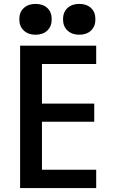

<svg xmlns="http://www.w3.org/2000/svg" viewBox="-20 -964 590 984"><path d="M83 0V-730H473V-636H195V-433H463V-340H195V-94H473V0ZM162 -786Q125 -786 102 -807.5Q79 -829 79 -865Q79 -902 102 -923Q125 -944 162 -944Q200 -944 222.5 -923Q245 -902 245 -865Q245 -829 222.5 -807.5Q200 -786 162 -786ZM386 -786Q349 -786 326 -807.5Q303 -829 303 -865Q303 -902 326 -923Q349 -944 386 -944Q424 -944 446.5 -923Q469 -902 469 -865Q469 -829 446.5 -807.5Q424 -786 386 -786Z"/></svg>

Font: M PLUS Code Latin SemiExpanded Medium
Style: Regular
Weight: 500
Width: 6
Designer: Coji Morishita
Foundry: UNDERFOREST DESIGN
Version: Version 1.002; ttfautohint (v1.8.3)